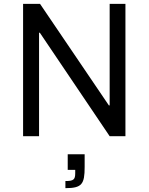

<svg xmlns="http://www.w3.org/2000/svg" viewBox="-20 -708 772 998"><path d="M100 -688V0H183V-538H187L550 0H632V-688H550V-160H546L188 -688ZM320 233V270C406 270 420 249 420 160V94H332V175H371V192C371 226 362 233 320 233Z"/></svg>

Font: Saira UNSAM
Style: Regular
Weight: 400
Designer: Hector Gatti with collaboration of the Omnibus-Type team
Foundry: Omnibus-Type
Version: Version 0.072;PS 000.072;hotconv 1.0.88;makeotf.lib2.5.64775